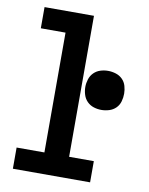

<svg xmlns="http://www.w3.org/2000/svg" viewBox="-83 -796 666 857"><g transform="rotate(10 250.0 -367.5)"><path d="M35 0V-96H161V-639H49V-735H273V-96H385V0ZM378 -327Q360 -327 343 -332.5Q326 -338 313.5 -350.5Q301 -363 295.5 -380.5Q290 -398 290 -416Q290 -433 295.5 -450.5Q301 -468 313.5 -480.5Q326 -493 343 -498.5Q360 -504 378 -504Q396 -504 413.5 -498.5Q431 -493 443.5 -480.5Q456 -468 461 -450.5Q466 -433 466 -416Q466 -398 461 -380.5Q456 -363 443.5 -350.5Q431 -338 413.5 -332.5Q396 -327 378 -327Z"/></g></svg>

Font: Iosevka Curly
Style: Bold
Weight: 700
Monospace: yes
Designer: Belleve Invis
Foundry: Belleve Invis
Version: Version 22.1.2; ttfautohint (v1.8.4)